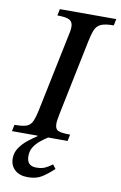

<svg xmlns="http://www.w3.org/2000/svg" viewBox="-111 -711 618 982"><g transform="rotate(10 198.0 -219.5)"><path d="M274 0H173Q154 12 135 27.5Q116 43 103 63Q90 83 90 111Q90 162 139 162Q165 162 182 155Q199 148 222 131L238 152Q207 181 178 199.5Q149 218 105 218Q62 218 37.5 195.5Q13 173 13 136Q13 105 31 79.5Q49 54 73.5 35Q98 16 118 3V0H-15L-8 -34Q33 -34 53.5 -41Q74 -48 84 -69.5Q94 -91 103 -135L183 -521Q187 -538 189.5 -552Q192 -566 192 -578Q192 -603 175 -613Q158 -623 111 -623L118 -657H411L404 -623Q360 -623 338.5 -613.5Q317 -604 307.5 -582Q298 -560 290 -521L210 -132Q207 -115 204.5 -101.5Q202 -88 202 -77Q202 -50 218.5 -42Q235 -34 281 -34Z"/></g></svg>

Font: STIX Two Text Medium
Style: Italic
Weight: 500
Italic angle: -12°
Designer: Ross Mills, John Hudson & Paul Hanslow, Tiro Typeworks Ltd; with prior portions MicroPress Inc. and Coen Hoffman, Elsevi
Foundry: Tiro Typeworks Ltd
Version: Version 2.13 b171